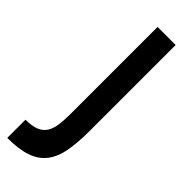

<svg xmlns="http://www.w3.org/2000/svg" viewBox="-301 -488 745 745"><g transform="rotate(45 71.5 -115.5)"><path d="M150 0Q150 63 141.5 109Q133 155 110 185Q87 215 46.5 229Q6 243 -57 243V143Q-21 143 0.5 134Q22 125 33 107Q44 89 47.5 62.5Q51 36 51 0V-474H150Z"/></g></svg>

Font: RailwayAlternate
Style: Regular
Weight: 400
Version: 1.000